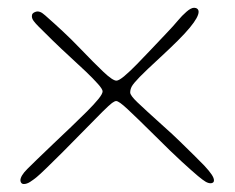

<svg xmlns="http://www.w3.org/2000/svg" viewBox="-20 -471 604 494"><path d="M41 2.5Q38 2.5 36 0.8Q34 -1 33.2 -3.2Q32.5 -5.5 32.5 -7Q32.5 -12.5 36.8 -19.8Q41 -27 50.5 -36.5Q57.5 -43.5 75.5 -61Q93.5 -78.5 117.2 -101Q141 -123.5 164 -145.5Q186 -166.5 204 -184.5Q222 -202.5 233 -216Q244 -229.5 244 -236Q244 -241.5 232.2 -254.8Q220.5 -268 201.8 -286Q183 -304 161.5 -323.5Q138.5 -344.5 116.2 -366.2Q94 -388 78.5 -403.5Q71.5 -410.5 66.8 -416.8Q62 -423 62 -429.5Q62 -434 64.5 -436.5Q67 -439 70.5 -440.2Q74 -441.5 76.5 -441.5Q83 -441.5 89.5 -436.8Q96 -432 104 -424.5Q120 -410.5 142.2 -389.8Q164.5 -369 186 -346.5Q222.5 -308.5 246.2 -286Q270 -263.5 279.5 -263.5Q286 -263.5 300.2 -275.5Q314.5 -287.5 332.5 -306Q350.5 -324.5 368.5 -343.5Q396 -373 410.8 -388.2Q425.5 -403.5 438.5 -419Q448 -430.5 459.8 -440.8Q471.5 -451 479.5 -451Q484.5 -451 487.8 -448.2Q491 -445.5 491 -440.5Q491 -434 485.5 -424Q480 -414 468.5 -400Q457 -386 437.8 -366.8Q418.5 -347.5 393 -324Q355.5 -289.5 339.2 -272.8Q323 -256 319 -248.5Q315 -241 315 -233Q315 -225.5 333.5 -207.8Q352 -190 402 -145Q423 -126.5 443.8 -106.2Q464.5 -86 481.2 -69.5Q498 -53 506 -44.5Q518.5 -31 524.5 -22Q530.5 -13 530.5 -7Q530.5 -5.5 530 -4Q529.5 -2.5 528.2 -1.5Q527 -0.5 525.5 0Q524 0.5 522 0.5Q515.5 0.5 508.5 -3.8Q501.5 -8 489.5 -18Q474 -31 447.8 -55Q421.5 -79 378.5 -122Q330.5 -169.5 308.2 -190.2Q286 -211 279 -211Q275 -211 268.2 -206Q261.5 -201 243.2 -183Q225 -165 186.5 -125.5Q165 -103.5 141.8 -80.2Q118.5 -57 100.2 -39.2Q82 -21.5 74 -15Q66 -8.5 57.5 -3Q49 2.5 41 2.5Z"/></svg>

Font: Gluten Thin
Style: Regular
Weight: 100
Designer: Tyler Finck
Foundry: Etcetera Type Company
Version: Version 1.300